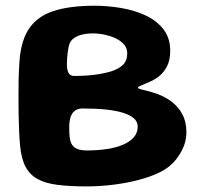

<svg xmlns="http://www.w3.org/2000/svg" viewBox="-20 -618 698 670"><path d="M282 32.5Q224 32.5 181.8 27.2Q139.5 22 112 7.2Q84.5 -7.5 69.5 -35.5Q54.5 -63.5 50 -110Q48 -132 46.8 -159.5Q45.5 -187 45 -217.5Q44.5 -248 44.5 -278.5Q44.5 -309 45 -336.8Q45.5 -364.5 47 -386Q49.5 -466.5 78 -512.8Q106.5 -559 163.8 -578.5Q221 -598 310 -598Q356.5 -598 403.2 -590Q450 -582 488.8 -563.8Q527.5 -545.5 550.8 -515.2Q574 -485 574 -440.5Q574 -408.5 563 -387Q552 -365.5 536 -352.8Q520 -340 503.5 -333Q486 -325 473.8 -320.2Q461.5 -315.5 461.5 -312Q461.5 -308.5 476.2 -305.2Q491 -302 513 -295.5Q548.5 -285 574.8 -266.2Q601 -247.5 615.8 -220.2Q630.5 -193 630.5 -156.5Q630.5 -123 614 -91.8Q597.5 -60.5 573 -39.5Q553 -22.5 520.5 -9Q488 4.5 448 13.8Q408 23 365.2 27.8Q322.5 32.5 282 32.5ZM284.5 -93Q320.5 -93 352.5 -97.8Q384.5 -102.5 408.8 -112.8Q433 -123 446.8 -138.8Q460.5 -154.5 460.5 -176Q460.5 -193.5 447.2 -205Q434 -216.5 412.2 -223.5Q390.5 -230.5 364.8 -234Q339 -237.5 313.2 -238.5Q287.5 -239.5 266.5 -239.5Q259 -239.5 251 -236.8Q243 -234 236.2 -227Q229.5 -220 225.5 -206.5Q221.5 -193 221.5 -172Q221.5 -151.5 223.5 -136.8Q225.5 -122 232 -112.2Q238.5 -102.5 251 -97.8Q263.5 -93 284.5 -93ZM239 -353Q265.5 -353 288 -354.8Q310.5 -356.5 329.8 -360Q349 -363.5 366.5 -368.5Q393 -376.5 408.5 -391.2Q424 -406 424 -432.5Q424 -449.5 413.2 -462.2Q402.5 -475 384.5 -483.8Q366.5 -492.5 345 -497Q323.5 -501.5 302.5 -501.5Q284.5 -501.5 268.5 -497.8Q252.5 -494 241 -486.8Q229.5 -479.5 224 -469Q221.5 -463.5 219.5 -454.5Q217.5 -445.5 216.2 -434.8Q215 -424 214.2 -413.2Q213.5 -402.5 213.5 -394Q213.5 -374 219.2 -363.5Q225 -353 239 -353Z"/></svg>

Font: Gluten SemiBold
Style: Regular
Weight: 600
Designer: Tyler Finck
Foundry: Etcetera Type Company
Version: Version 1.300